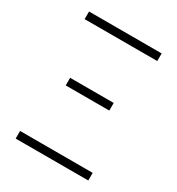

<svg xmlns="http://www.w3.org/2000/svg" viewBox="-168 -808 846 916"><g transform="rotate(30 255.0 -350.0)"><path d="M55 -42H455V0H55ZM135 -381H375V-339H135ZM55 -700H455V-658H55Z"/></g></svg>

Font: PT Root UI Web Light
Style: Regular
Weight: 300
Designer: Vitaly Kuzmin
Foundry: ParaType Ltd.
Version: Version 1.000W